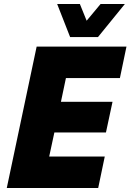

<svg xmlns="http://www.w3.org/2000/svg" viewBox="-20 -944 655 964"><path d="M14 0 164 -710H615L582 -552H311L286 -433H545L512 -279H253L227 -158H506L473 0ZM607 -924 472 -758H332L267 -924H381L415 -840L485 -924Z"/></svg>

Font: Geist Mono Black
Style: Italic
Weight: 900
Italic angle: -12°
Monospace: yes
Designer: Basement.studio, Andrés Briganti, Mateo Zaragoza
Foundry: Basement.studio, Vercel, Andrés Briganti, Guido Ferreyra, Mateo Zaragoza
Version: Version 1.500; ttfautohint (v1.8.4.7-5d5b)